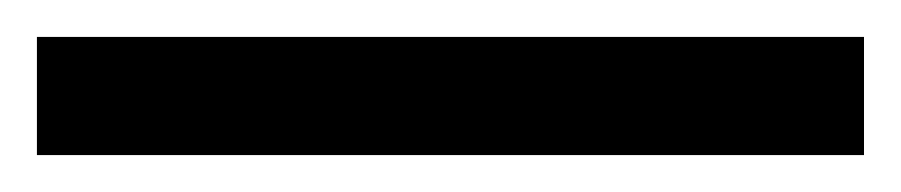

<svg xmlns="http://www.w3.org/2000/svg" viewBox="-22 70 488 104"><path d="M446 154H-2V90H446Z"/></svg>

Font: Noto Sans Tifinagh Ghat
Style: Regular
Weight: 400
Designer: JamraPatel
Foundry: JamraPatel LLC
Version: Version 2.006; ttfautohint (v1.8.4.7-5d5b)